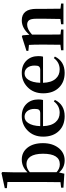

<svg xmlns="http://www.w3.org/2000/svg" viewBox="812 -1671 875 2539"><g transform="rotate(-90 1249.5 -401.5)"><path d="M242 -91Q289 -48 346 -48Q486 -48 486 -270Q486 -380 448 -437Q412 -489 350 -489Q292 -489 242 -445ZM240 -475Q312 -551 409 -551Q504 -551 564 -478Q626 -402 626 -271Q626 -146 563 -65Q499 16 398 16Q301 16 238 -58L222 12L37 0V-31L110 -39Q112 -155 112 -235V-741L31 -748V-776L229 -819L244 -810L240 -651Z M1022 -307Q1055 -307 1068 -325Q1079 -341 1079 -381Q1079 -441 1050 -478Q1021 -514 975 -514Q924 -514 892 -465Q855 -411 851 -307ZM851 -270Q854 -160 905 -103Q951 -50 1028 -50Q1121 -50 1178 -127L1198 -113Q1135 16 983 16Q862 16 789 -58Q712 -135 712 -268Q712 -397 796 -477Q873 -551 984 -551Q1085 -551 1145 -489Q1204 -428 1204 -332Q1204 -294 1197 -270Z M1595 -307Q1628 -307 1641 -325Q1652 -341 1652 -381Q1652 -441 1623 -478Q1594 -514 1548 -514Q1497 -514 1465 -465Q1428 -411 1424 -307ZM1424 -270Q1427 -160 1478 -103Q1524 -50 1601 -50Q1694 -50 1751 -127L1771 -113Q1708 16 1556 16Q1435 16 1362 -58Q1285 -135 1285 -268Q1285 -397 1369 -477Q1446 -551 1557 -551Q1658 -551 1718 -489Q1777 -428 1777 -332Q1777 -294 1770 -270Z M2472 -31V0H2198V-31L2268 -40Q2271 -124 2271 -235V-363Q2271 -427 2252 -454Q2233 -480 2192 -480Q2132 -480 2061 -415V-235Q2061 -153 2063 -39L2128 -31V0H1854V-31L1927 -40Q1929 -154 1929 -235V-307Q1929 -392 1925 -456L1846 -464V-489L2038 -550L2052 -541L2059 -450Q2146 -551 2249 -551Q2402 -551 2402 -357V-235Q2402 -153 2404 -39Z"/></g></svg>

Font: Source Han Serif SC
Style: Bold
Weight: 700
Designer: Ryoko NISHIZUKA  (kana & ideographs); Frank Grießhammer (Latin, Greek & Cyrillic); Wenlong ZHANG  (bopomofo); Sandoll Co
Foundry: Adobe Systems Incorporated
Version: Version 1.001 October 20, 2017